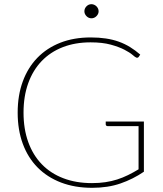

<svg xmlns="http://www.w3.org/2000/svg" viewBox="-20 -890 778 918"><path d="M668 -309V-69Q616 -33.5 556 -12.8Q496 8 420.5 8Q338 8 272 -17.2Q206 -42.5 159.8 -89.2Q113.5 -136 89 -202.5Q64.5 -269 64.5 -351.5Q64.5 -434 88.8 -500.2Q113 -566.5 158.5 -613.5Q204 -660.5 268.5 -685.8Q333 -711 413.5 -711Q453 -711 486.2 -706Q519.5 -701 548 -690.8Q576.5 -680.5 601.8 -665Q627 -649.5 650.5 -629L643.5 -618.5Q639.5 -612.5 632 -614.5Q627 -616 613.8 -627.5Q600.5 -639 575 -652.2Q549.5 -665.5 509.8 -676.5Q470 -687.5 413 -687.5Q339.5 -687.5 280.2 -664.5Q221 -641.5 179.2 -598Q137.5 -554.5 115 -492.2Q92.5 -430 92.5 -351.5Q92.5 -273.5 115 -211Q137.5 -148.5 179.8 -104.8Q222 -61 282.8 -37.8Q343.5 -14.5 420 -14.5Q454.5 -14.5 484.2 -19Q514 -23.5 540.5 -32Q567 -40.5 592 -52.8Q617 -65 642.5 -80.5V-287H494Q490.5 -287 488 -289.5Q485.5 -292 485.5 -295V-309ZM451.5 -836Q451.5 -829.5 448.8 -823.5Q446 -817.5 441.2 -812.8Q436.5 -808 430.2 -805.2Q424 -802.5 417.5 -802.5Q403.5 -802.5 393.5 -812.8Q383.5 -823 383.5 -836Q383.5 -849.5 393.5 -859.8Q403.5 -870 417.5 -870Q424 -870 430.2 -867.2Q436.5 -864.5 441.2 -859.8Q446 -855 448.8 -848.8Q451.5 -842.5 451.5 -836Z"/></svg>

Font: Lato 2
Style: Regular
Weight: 200
Designer: Lukasz Dziedzic with Adam Twardoch and Botio Nikoltchev
Foundry: tyPoland Lukasz Dziedzic
Version: Version 2.015; 2015-08-06; http://www.latofonts.com/